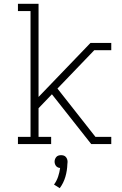

<svg xmlns="http://www.w3.org/2000/svg" viewBox="-20 -755 640 1006"><path d="M74 0V-38H140V-697H74V-735H182V-247L454 -530H563V-492H474L281 -291L480 -38H563V0H458L271 -237L252 -261L182 -188V-38H248V0ZM293 231 263 212Q277 193 284.5 170.5Q292 148 295 125Q289 125 283 122Q277 119 273.5 114.5Q270 110 268 104Q266 98 266 92Q266 85 268.5 78.5Q271 72 275.5 67Q280 62 286.5 60Q293 58 300 58Q307 58 313.5 60Q320 62 324.5 67Q329 72 331.5 78.5Q334 85 334 92V94L333 105Q332 139 322.5 171.5Q313 204 293 231Z"/></svg>

Font: Iosevka Slab XLtEx
Style: Regular
Weight: 200
Width: 7
Monospace: yes
Designer: Belleve Invis
Foundry: Belleve Invis
Version: Version 11.1.0; ttfautohint (v1.8.3)